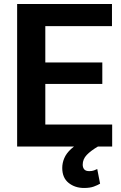

<svg xmlns="http://www.w3.org/2000/svg" viewBox="-20 -731 603 958"><path d="M539.7 -109.8V0H161.8V-109.8ZM206.1 -710.9V0H65.5V-710.9ZM490.5 -419.3V-312.2H161.8V-419.3ZM538.7 -710.9V-600.7H161.8V-710.9ZM399.9 -28.7 468.8 0Q432.9 21.1 412.8 42.1Q392.7 63.2 392.7 90.6Q392.7 104.6 400.1 113.8Q407.5 122.9 425.6 122.9Q439.6 122.9 449 119.3Q458.5 115.7 465.2 112.4L479.4 185.4Q467.2 192.8 448 199.9Q428.8 206.9 399.3 206.9Q353.9 206.9 322.3 181.5Q290.6 156.1 290.6 106.9Q290.6 82 300.8 58.1Q310.9 34.1 334.8 12.1Q358.7 -10 399.9 -28.7Z"/></svg>

Font: Vazirmatn
Style: Regular
Weight: 400
Designer: Saber Rastikerdar
Foundry: Saber Rastikerdar
Version: Version 33.003;September 2, 2022;FontCreator 14.0.0.2862 64-